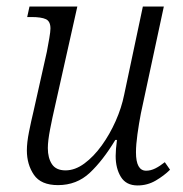

<svg xmlns="http://www.w3.org/2000/svg" viewBox="-20 -556 559 586"><path d="M400 10Q365 10 349 -16Q333 -42 333 -80Q333 -99 337 -129H332Q294 -66 254 -28.5Q214 9 157 9Q105 9 83.5 -22.5Q62 -54 62 -97Q62 -121 68.5 -153.5Q75 -186 82 -215L123 -398Q127 -419 130.5 -439.5Q134 -460 134 -469Q134 -491 120 -497.5Q106 -504 76 -504H63L70 -536H216L147 -228Q140 -198 133 -162Q126 -126 126 -104Q126 -74 138.5 -55Q151 -36 180 -36Q209 -36 237.5 -57Q266 -78 290.5 -112Q315 -146 333 -186.5Q351 -227 359 -267L416 -536H480L410 -210Q404 -179 399.5 -146.5Q395 -114 395 -91Q395 -35 426 -35Q440 -35 454 -42Q468 -49 483 -61L499 -38Q481 -20 455.5 -5Q430 10 400 10Z"/></svg>

Font: Noto Serif SemiCondensed Light
Style: Italic
Weight: 300
Width: 4
Italic angle: -12°
Designer: Monotype Design Team
Foundry: Monotype Imaging Inc.
Version: Version 2.013; ttfautohint (v1.8.4.7-5d5b)